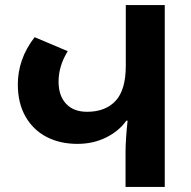

<svg xmlns="http://www.w3.org/2000/svg" viewBox="-20 -734 752 754"><path d="M473 0V-137Q473 -160 475 -191Q477 -222 481 -260H476Q447 -219 396.5 -194Q346 -169 284 -169Q215 -169 162.5 -196.5Q110 -224 80 -276.5Q50 -329 50 -403Q50 -451 66 -497.5Q82 -544 116 -588L246 -533Q210 -475 210 -413Q210 -358 239.5 -326.5Q269 -295 322 -295Q394 -295 434 -338Q474 -381 474 -476V-714H627V0Z"/></svg>

Font: Noto Sans Georgian Bold
Style: Regular
Weight: 700
Designer: Monotype Design Team, Akaki Razmadze
Foundry: Google LLC
Version: Version 2.005; ttfautohint (v1.8.4.7-5d5b)